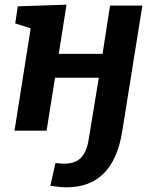

<svg xmlns="http://www.w3.org/2000/svg" viewBox="-20 -558 655 820"><path d="M450 -534H588L502 3Q464 242 264 242Q235 242 195 235L217 138Q223 139 234 140Q245 141 254 141Q302 141 326.5 115Q351 89 359 36L402 -226H215L179 0H42L111 -437L45 -458L56 -531L264 -538L231 -328H418Z"/></svg>

Font: Bitter Pro
Style: Bold Italic
Weight: 700
Italic angle: -9°
Designer: Sol Matas, and Bitter project Authors
Foundry: Sol Matas
Version: Version 1.010